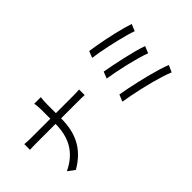

<svg xmlns="http://www.w3.org/2000/svg" viewBox="-22 -1390 2045 2045"><g transform="rotate(-45 1000.0 -368.0)"><path d="M485.1 -674.6Q485.1 -697.6 482.5 -728.3Q479.9 -759 475.6 -774.2H575.5Q572.9 -759 570.9 -727.7Q568.9 -696.4 568.9 -674.2Q568.9 -645.6 568.9 -608.1Q568.9 -570.6 568.9 -532.4Q568.9 -494.2 568.9 -463.5Q568.9 -380.7 554.1 -308.7Q539.2 -236.8 506.4 -174.3Q473.5 -111.8 420.8 -59.2Q368.1 -6.7 291.7 37.7L213.9 -20Q285.1 -53.7 336.3 -98.1Q387.4 -142.4 420.5 -197.7Q453.5 -253 469.3 -319.4Q485.1 -385.9 485.1 -463.5Q485.1 -493.6 485.1 -532Q485.1 -570.4 485.1 -608.4Q485.1 -646.4 485.1 -674.6ZM97.5 -545.1Q112.9 -543.4 138.3 -541.8Q163.7 -540.2 190.2 -540.2Q200.8 -540.2 238.3 -540.2Q275.8 -540.2 330.9 -540.2Q386 -540.2 449.4 -540.2Q512.9 -540.2 576.6 -540.2Q640.3 -540.2 695 -540.2Q749.6 -540.2 786.9 -540.2Q824.2 -540.2 835 -540.2Q860.3 -540.2 885.3 -541.5Q910.3 -542.7 921.6 -544.1V-459.3Q910.3 -460.6 883.9 -461.2Q857.6 -461.8 834 -461.8Q823.2 -461.8 786.1 -461.8Q749 -461.8 694.3 -461.8Q639.7 -461.8 576.5 -461.8Q513.3 -461.8 449.8 -461.8Q386.3 -461.8 331.8 -461.8Q277.2 -461.8 239.9 -461.8Q202.5 -461.8 192.4 -461.8Q164.1 -461.8 138.7 -461Q113.3 -460.3 97.5 -458.9Z M1287.3 -757.1Q1326 -752.1 1379.2 -742.9Q1432.3 -733.7 1491.7 -721.9Q1551 -710 1610.4 -696.1Q1669.8 -682.2 1721.8 -668Q1773.7 -653.8 1811.7 -640.8L1779.6 -563.6Q1743.2 -577.2 1692.3 -591.4Q1641.4 -605.6 1583.5 -619.6Q1525.6 -633.5 1466.5 -646.1Q1407.3 -658.7 1353.6 -668.5Q1299.9 -678.3 1258.1 -683.3ZM1241.7 -493.1Q1293 -484.1 1359.9 -470.8Q1426.9 -457.5 1498.3 -441.4Q1569.7 -425.3 1634.7 -407.8Q1699.6 -390.3 1746 -373.1L1714.4 -296.1Q1670.8 -313.4 1607.3 -331.2Q1543.7 -349.1 1472.8 -366.2Q1401.9 -383.3 1333.5 -396.8Q1265.2 -410.3 1211.9 -418ZM1187.4 -202.4Q1237.6 -194.4 1300.1 -181.7Q1362.6 -169 1429.8 -153.6Q1496.9 -138.2 1562.1 -121.2Q1627.3 -104.2 1684.3 -86.6Q1741.2 -69 1782.2 -52.1L1747.6 24.8Q1707.8 7.6 1651.1 -10.5Q1594.5 -28.6 1528.9 -46.1Q1463.2 -63.6 1395.8 -78.8Q1328.4 -94 1266.6 -106Q1204.9 -118 1156.3 -125.6Z"/></g></svg>

Font: Noto Sans JP
Style: Regular
Weight: 100
Designer: Ryoko NISHIZUKA 西塚涼子 (kana, bopomofo & ideographs); Paul D. Hunt (Latin, Greek & Cyrillic); Sandoll Communications 산돌커뮤니
Foundry: Adobe
Version: Version 2.004;hotconv 1.0.118;makeotfexe 2.5.65603